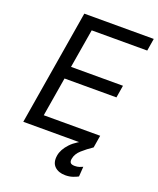

<svg xmlns="http://www.w3.org/2000/svg" viewBox="-168 -827 938 1140"><g transform="rotate(20 301.0 -257.0)"><path d="M42.6 0 163.4 -727.3H602.3L589.5 -649.1H238.6L197.4 -403.4H525.6L512.8 -325.3H184.7L143.5 -78.1H500L487.2 0ZM384.9 213.1Q341.3 213.1 316.8 189.1Q292.3 165.1 299.7 119.3Q306.1 79.9 342.5 41Q378.9 2.1 454.5 -29.8L487.2 0Q452.1 23.4 422.6 49.7Q393.1 76 387.8 108Q384.6 123.9 391.2 133Q397.7 142 419 142Q435 142 447.6 137.8Q460.2 133.5 468.8 129.3L464.5 191.8Q451.7 199.2 431.1 206.1Q410.5 213.1 384.9 213.1Z"/></g></svg>

Font: Inter UI
Style: Italic
Weight: 400
Italic angle: -9.39999°
Designer: Rasmus Andersson
Foundry: rsms
Version: 3.2;8d6f07862